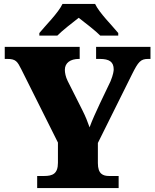

<svg xmlns="http://www.w3.org/2000/svg" viewBox="-20 -951 783 971"><path d="M179 -784V-771H270C291 -793 348 -838 378 -861C408 -838 466 -793 487 -771H578V-784C547 -822 482 -886 461 -931H296C275 -886 210 -822 179 -784ZM168 0H580V-61H532C501 -61 475 -71 475 -126V-228L648 -576C679 -638 691 -653 729 -653H741V-714H466V-653H485C533 -653 555 -638 555 -600C555 -593 553 -574 539 -540L485 -427C465 -384 446 -343 433 -307C422 -338 414 -359 396 -395L322 -542C312 -562 308 -583 308 -598C308 -633 336 -653 379 -653H383V-714H4V-653H17C60 -653 68 -640 88 -600L273 -230V-128C273 -72 246 -61 203 -61H168Z"/></svg>

Font: Noto Serif Georgian Black
Style: Regular
Weight: 900
Designer: Monotype Design Team, Akaki Razmadze
Foundry: Google LLC
Version: Version 2.003